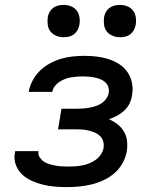

<svg xmlns="http://www.w3.org/2000/svg" viewBox="-20 -756 640 784"><path d="M254 8Q229 8 204 6Q179 4 155 -2Q131 -8 109 -18Q87 -28 70 -44Q53 -60 44.5 -83.5Q36 -107 41 -133L42 -139H138L137 -137Q135 -124 142.5 -113Q150 -102 160 -95.5Q170 -89 182.5 -85.5Q195 -82 208 -79.5Q221 -77 234.5 -76.5Q248 -76 261 -76Q275 -76 289.5 -77Q304 -78 318 -81Q332 -84 345.5 -89.5Q359 -95 371.5 -104Q384 -113 392.5 -126Q401 -139 403 -153Q405 -167 401 -180Q397 -193 387 -202Q377 -211 364 -216Q351 -221 337.5 -224Q324 -227 309.5 -227.5Q295 -228 281 -228H217L231 -312H295Q308 -312 321 -313Q334 -314 346.5 -316.5Q359 -319 371.5 -323Q384 -327 395 -334.5Q406 -342 414 -353.5Q422 -365 424 -377Q426 -390 422 -401.5Q418 -413 409.5 -420.5Q401 -428 390 -432.5Q379 -437 367 -439.5Q355 -442 342.5 -443Q330 -444 317 -444Q305 -444 293.5 -443Q282 -442 269.5 -440Q257 -438 245.5 -433.5Q234 -429 223 -422Q212 -415 204 -404.5Q196 -394 194 -382V-381H98V-384Q102 -407 114.5 -429.5Q127 -452 145 -469Q163 -486 185.5 -498Q208 -510 231 -516.5Q254 -523 277.5 -525.5Q301 -528 324 -528Q350 -528 375 -525Q400 -522 423.5 -514.5Q447 -507 467 -494Q487 -481 500.5 -461.5Q514 -442 519 -417Q524 -392 519 -367Q517 -350 509 -333.5Q501 -317 487.5 -304.5Q474 -292 458 -283.5Q442 -275 425 -269Q444 -261 460 -248.5Q476 -236 486 -219Q496 -202 498.5 -181.5Q501 -161 498 -139Q494 -115 481 -91Q468 -67 448 -49.5Q428 -32 403.5 -20.5Q379 -9 354 -3Q329 3 304 5.5Q279 8 254 8ZM470 -604Q454 -604 439.5 -610Q425 -616 416 -627.5Q407 -639 405 -654.5Q403 -670 405 -686Q407 -697 412.5 -707Q418 -717 427.5 -724Q437 -731 448 -733.5Q459 -736 470 -736Q486 -736 500.5 -730Q515 -724 523.5 -712.5Q532 -701 534.5 -685.5Q537 -670 534 -654Q532 -643 526.5 -633Q521 -623 512 -616Q503 -609 492 -606.5Q481 -604 470 -604ZM240 -604Q224 -604 209.5 -610Q195 -616 186 -627.5Q177 -639 175 -654.5Q173 -670 175 -686Q177 -697 182.5 -707Q188 -717 197.5 -724Q207 -731 218 -733.5Q229 -736 240 -736Q256 -736 270.5 -730Q285 -724 293.5 -712.5Q302 -701 304.5 -685.5Q307 -670 304 -654Q302 -643 296.5 -633Q291 -623 282 -616Q273 -609 262 -606.5Q251 -604 240 -604Z"/></svg>

Font: Iosevka Aile Medium
Style: Italic
Weight: 500
Italic angle: -9°
Designer: Belleve Invis
Foundry: Belleve Invis
Version: Version 31.1.0; ttfautohint (v1.8.4)